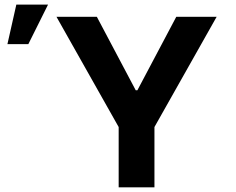

<svg xmlns="http://www.w3.org/2000/svg" viewBox="-20 -799 1008 819"><path d="M393.1 -727.3 558.9 -414.1H566.1L731.9 -727.3H904.1L638.8 -257.1V0H486.2V-257.1L220.9 -727.3ZM49.7 -779.5H185L100.9 -610.8H11.7Z"/></svg>

Font: Cannonade
Style: Bold
Weight: 700
Designer: Rasmus Andersson
Foundry: rsms
Version: Version 3.012;git-f93a4a705